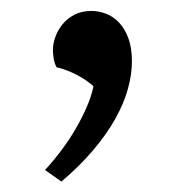

<svg xmlns="http://www.w3.org/2000/svg" viewBox="-20 -157 343 356"><path d="M63.5 158.2Q80.1 140.1 95 120.1Q109.9 100.1 121.6 79.6Q133.3 59.1 141.6 39.6Q149.9 20 153.3 2.9Q147.9 -2 139.9 -7.6Q131.8 -13.2 122.6 -18.1Q113.3 -22.9 103.5 -26.6Q93.8 -30.3 85 -32.2Q81.1 -39.1 79.6 -48.3Q78.1 -57.6 78.1 -64.5Q78.1 -76.2 82.8 -88.9Q87.4 -101.6 96.2 -112.3Q105 -123 118.4 -129.9Q131.8 -136.7 149.4 -136.7Q163.1 -136.7 176.5 -131.6Q189.9 -126.5 200.7 -115.2Q211.4 -104 218 -86.2Q224.6 -68.4 224.6 -43Q224.6 -19.5 217.3 7.3Q210 34.2 194.1 62.7Q178.2 91.3 153.3 120.8Q128.4 150.4 93.8 179.7Z"/></svg>

Font: Proza Libre
Style: Regular
Weight: 400
Designer: Jasper de Waard
Foundry: Jasper de Waard
Version: Version 1.001; ttfautohint (v1.4.1.8-43bc)